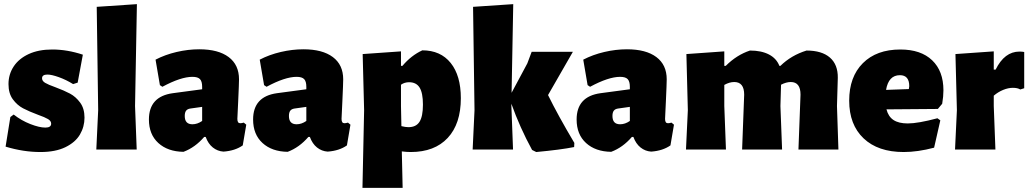

<svg xmlns="http://www.w3.org/2000/svg" viewBox="-20 -722 4967 927"><path d="M380 -458 355 -323 333 -316Q299 -337 264 -349.5Q229 -362 209 -362Q183 -362 183 -344Q183 -331 198 -322Q213 -313 247 -301Q290 -285 318 -270Q346 -255 367 -226.5Q388 -198 388 -154Q388 -110 366 -72.5Q344 -35 296 -11.5Q248 12 175 12Q93 12 7 -14L30 -157L46 -169Q83 -140 126.5 -123Q170 -106 199 -106Q227 -106 227 -125Q227 -138 212 -147Q197 -156 163 -168Q120 -184 91.5 -199Q63 -214 42 -242.5Q21 -271 21 -316Q21 -363 46 -401Q71 -439 118.5 -461Q166 -483 232 -483Q305 -483 380 -458Z M632 -210 640 0H445L454 -190L447 -689L641 -702Z M1134 -339Q1134 -319 1130 -233Q1126 -157 1126 -148Q1126 -137 1129.5 -132Q1133 -127 1140 -127Q1147 -127 1157 -130L1169 -120L1152 -20Q1115 6 1059 10Q1030 8 1007.5 -10Q985 -28 973 -61H966Q922 -10 866 11Q790 10 744.5 -31.5Q699 -73 699 -145Q699 -256 814 -272L956 -291V-303Q956 -329 945.5 -340Q935 -351 909 -351Q853 -351 764 -303L752 -311L731 -434Q777 -458 832.5 -471Q888 -484 942 -484Q1034 -484 1084 -446.5Q1134 -409 1134 -339ZM899 -198Q885 -196 878.5 -187.5Q872 -179 872 -162Q872 -122 909 -122Q933 -122 956 -138V-206Z M1637 -339Q1637 -319 1633 -233Q1629 -157 1629 -148Q1629 -137 1632.5 -132Q1636 -127 1643 -127Q1650 -127 1660 -130L1672 -120L1655 -20Q1618 6 1562 10Q1533 8 1510.5 -10Q1488 -28 1476 -61H1469Q1425 -10 1369 11Q1293 10 1247.5 -31.5Q1202 -73 1202 -145Q1202 -256 1317 -272L1459 -291V-303Q1459 -329 1448.5 -340Q1438 -351 1412 -351Q1356 -351 1267 -303L1255 -311L1234 -434Q1280 -458 1335.5 -471Q1391 -484 1445 -484Q1537 -484 1587 -446.5Q1637 -409 1637 -339ZM1402 -198Q1388 -196 1381.5 -187.5Q1375 -179 1375 -162Q1375 -122 1412 -122Q1436 -122 1459 -138V-206Z M2205 -248Q2205 -124 2141.5 -56Q2078 12 1963 12Q1943 12 1920 9L1924 185H1730L1738 -190L1731 -461L1916 -474V-404H1923Q1965 -454 2019 -479Q2107 -479 2156 -418Q2205 -357 2205 -248ZM2022 -217Q2022 -273 2006 -299Q1990 -325 1955 -325Q1933 -325 1916 -313V-210L1918 -113Q1938 -108 1952 -108Q1989 -108 2005.5 -134Q2022 -160 2022 -217Z M2753 -32 2752 -12Q2687 1 2569 12L2549 2Q2490 -106 2449 -221V-210L2457 0H2262L2271 -190L2264 -689L2458 -702L2450 -274L2526 -416L2547 -472H2746L2626 -263Q2673 -167 2753 -32Z M3199 -339Q3199 -319 3195 -233Q3191 -157 3191 -148Q3191 -137 3194.5 -132Q3198 -127 3205 -127Q3212 -127 3222 -130L3234 -120L3217 -20Q3180 6 3124 10Q3095 8 3072.5 -10Q3050 -28 3038 -61H3031Q2987 -10 2931 11Q2855 10 2809.5 -31.5Q2764 -73 2764 -145Q2764 -256 2879 -272L3021 -291V-303Q3021 -329 3010.5 -340Q3000 -351 2974 -351Q2918 -351 2829 -303L2817 -311L2796 -434Q2842 -458 2897.5 -471Q2953 -484 3007 -484Q3099 -484 3149 -446.5Q3199 -409 3199 -339ZM2964 -198Q2950 -196 2943.5 -187.5Q2937 -179 2937 -162Q2937 -122 2974 -122Q2998 -122 3021 -138V-206Z M3835 0 3845 -265Q3845 -326 3798 -326Q3776 -326 3751 -313L3748 -210L3756 0H3563L3573 -265Q3573 -326 3525 -326Q3502 -326 3477 -312V-210L3485 0H3292L3301 -190L3294 -461L3477 -474V-404H3484Q3537 -457 3601 -478Q3656 -478 3692.5 -459Q3729 -440 3743 -404H3748Q3800 -455 3874 -478Q3948 -478 3987 -444Q4026 -410 4025 -346L4021 -210L4028 0Z M4508 -196 4260 -194Q4269 -159 4294 -142.5Q4319 -126 4363 -126Q4412 -126 4506 -151L4520 -141L4490 -9Q4411 12 4343 12Q4219 12 4149.5 -54Q4080 -120 4080 -236Q4080 -351 4146 -417Q4212 -483 4327 -483Q4426 -483 4480.5 -431Q4535 -379 4535 -286Q4535 -256 4529 -221ZM4370 -306Q4370 -359 4325 -359Q4270 -359 4258 -288L4368 -292Z M4925 -471V-296L4906 -290Q4893 -298 4870 -298Q4848 -298 4823.5 -288Q4799 -278 4778 -260V-210L4786 0H4591L4600 -190L4593 -461L4778 -474V-386H4787Q4830 -473 4902 -473Q4915 -473 4925 -471Z"/></svg>

Font: Luna Sans Black
Style: Regular
Weight: 900
Designer: Juan Pablo del Peral
Foundry: Huerta Tipografica
Version: Version 2.001; ttfautohint (v1.5)